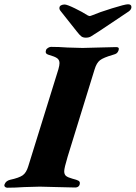

<svg xmlns="http://www.w3.org/2000/svg" viewBox="-67 -874 634 897"><path d="M-46 -12Q-40 -29 -20 -34Q22 -43 39 -55Q56 -67 65 -97L206 -551Q211 -569 211 -579Q211 -594 200 -602Q189 -610 160 -618Q142 -623 148 -640Q150 -646 157.5 -650.5Q165 -655 171 -655Q207 -655 248 -652Q300 -650 319 -650L395 -652Q453 -654 476 -654Q492 -654 487 -639Q484 -630 478.5 -625.5Q473 -621 461 -618Q416 -605 400 -592.5Q384 -580 375 -550L249 -142Q233 -89 233 -74Q233 -59 241.5 -52Q250 -45 272 -39Q292 -34 299 -30Q306 -26 306 -19Q306 -9 300 -3.5Q294 2 284 2L199 0L119 -2Q100 -2 46 0Q4 3 -33 3Q-40 3 -44 -1.5Q-48 -6 -46 -12ZM291 -728 215 -824Q209 -832 211 -840Q212 -846 219 -849.5Q226 -853 235 -853Q246 -853 283 -835Q320 -817 341 -803Q349 -799 352 -799Q355 -799 365 -803Q395 -816 456 -835Q517 -854 531 -854Q547 -854 547 -841Q547 -830 535 -821L396 -728Q367 -709 357.5 -703.5Q348 -698 334 -698Q321 -698 313 -704Q305 -710 291 -728Z"/></svg>

Font: EB Garamond ExtraBold
Style: Italic
Weight: 800
Italic angle: -17.2°
Designer: Georg Duffner and Octavio Pardo
Foundry: Georg Duffner
Version: Version 1.000